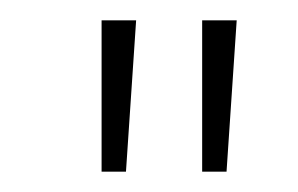

<svg xmlns="http://www.w3.org/2000/svg" viewBox="-20 -760 293 189"><path d="M179 -591V-740H213L203 -591ZM80 -591V-740H114L104 -591Z"/></svg>

Font: Be Vietnam Pro Thin
Style: Regular
Weight: 100
Designer: Lam Bao, Tony Le, Vietanh Nguyen
Foundry: Yellow Type Foundry
Version: Version 1.002; ttfautohint (v1.8.3)